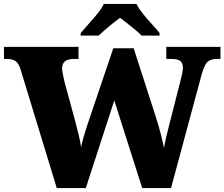

<svg xmlns="http://www.w3.org/2000/svg" viewBox="-26 -951 1135 971"><path d="M78 -600Q68 -632 52 -642.5Q36 -653 7 -653H-6V-714H371V-653H348Q288 -653 288 -605Q288 -597 292 -575.5Q296 -554 300 -538L356 -332Q364 -301 372 -268.5Q380 -236 384 -207Q390 -235 398 -262.5Q406 -290 418 -326L547 -707H650L761 -363Q776 -316 786.5 -275.5Q797 -235 803 -203Q807 -225 814 -255.5Q821 -286 829.5 -318.5Q838 -351 845 -379L883 -528Q888 -548 893.5 -571Q899 -594 899 -607Q899 -633 885 -643Q871 -653 838 -653H815V-714H1089V-653H1070Q1041 -653 1024.5 -639Q1008 -625 994 -575L839 0H693L552 -443L408 0H261ZM382 -784Q398 -803 421.5 -829Q445 -855 467 -882Q489 -909 499 -931H664Q675 -909 696.5 -882Q718 -855 742 -829Q766 -803 781 -784V-771H690Q680 -782 659.5 -799Q639 -816 617.5 -833Q596 -850 581 -861Q566 -850 544.5 -833Q523 -816 503.5 -799Q484 -782 473 -771H382Z"/></svg>

Font: Noto Serif Devanagari Black
Style: Regular
Weight: 900
Designer: Universal Thirst, Indian Type Foundry and the Monotype Design Team
Foundry: Monotype Imaging Inc.
Version: Version 2.004; ttfautohint (v1.8.4.7-5d5b)